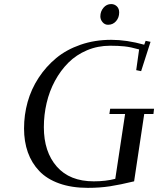

<svg xmlns="http://www.w3.org/2000/svg" viewBox="-20 -906 771 936"><path d="M97.2 -279.8Q97.2 -346.2 114.7 -408.9Q132.3 -471.7 168.2 -526.6Q204.1 -581.5 253.9 -622.8Q303.7 -664.1 372.8 -688Q441.9 -711.9 522 -711.9Q597.7 -711.9 683.1 -688L689.9 -707L713.9 -702.1L668 -559.1L644 -564L658.2 -665Q616.7 -676.8 586.7 -679.9Q556.6 -683.1 517.1 -683.1Q456.5 -683.1 404.1 -660.9Q351.6 -638.7 313.5 -600.6Q275.4 -562.5 248 -512Q220.7 -461.4 207.3 -403.8Q193.8 -346.2 193.8 -286.1Q193.8 -166 256.8 -94Q319.8 -22 437 -22Q495.6 -22 542 -34.2L589.8 -350.1H513.2L517.1 -376H731L728 -350.1H683.1L633.8 -22Q565.4 -5.4 515.9 2.2Q466.3 9.8 408.2 9.8Q329.1 9.8 268.8 -11.7Q208.5 -33.2 171.4 -72.3Q134.3 -111.3 115.7 -163.6Q97.2 -215.8 97.2 -279.8ZM469.2 -826.2Q469.2 -850.1 484.4 -868.2Q499.5 -886.2 522 -886.2Q538.1 -886.2 549.6 -875.2Q561 -864.3 561 -845.2Q561 -820.3 545.7 -802.7Q530.3 -785.2 506.8 -785.2Q490.7 -785.2 480 -797.9Q469.2 -810.5 469.2 -826.2Z"/></svg>

Font: Dehuti Alt
Style: Bold-Italic
Weight: 700
Version: Version 1.2